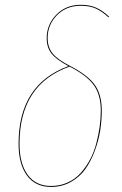

<svg xmlns="http://www.w3.org/2000/svg" viewBox="-20 -753 497 783"><path d="M309.6 -733.4Q345.7 -733.4 372.6 -721.4Q399.4 -709.5 425.3 -684.6L421.9 -682.6Q396.5 -706.5 371.1 -718Q345.7 -729.5 309.6 -729.5Q250 -729.5 212.2 -690.7Q174.3 -651.9 174.3 -598.1Q174.3 -560.1 194.8 -534.9Q215.3 -509.8 265.1 -484.4Q335.4 -448.7 365.2 -408.7Q395 -368.7 395 -302.2Q395 -262.2 388.7 -221.4Q382.3 -180.7 366.7 -138.4Q351.1 -96.2 328.4 -64Q305.7 -31.7 269.3 -11.2Q232.9 9.3 188 9.3Q124 9.3 89.8 -37.6Q55.7 -84.5 55.7 -166.5Q55.7 -409.7 259.3 -483.4Q210.4 -509.3 190.4 -534.2Q170.4 -559.1 170.4 -597.2Q170.4 -652.8 209.7 -693.1Q249 -733.4 309.6 -733.4ZM263.7 -481.4Q59.6 -409.2 59.6 -166.5Q59.6 -85.9 92.8 -40.3Q126 5.4 188 5.4Q225.1 5.4 256.1 -8.8Q287.1 -22.9 308.8 -47.1Q330.6 -71.3 346.9 -101.8Q363.3 -132.3 372.6 -167.7Q381.8 -203.1 386.5 -236.6Q391.1 -270 391.1 -302.2Q391.1 -367.2 361.6 -407Q332 -446.8 263.7 -481.4Z"/></svg>

Font: Fira Sans Compressed Four
Style: Italic
Weight: 100
Width: 3
Italic angle: -8°
Designer: Carrois Corporate & Edenspiekermann AG
Foundry: Carrois Corporate GbR & Edenspiekermann AG
Version: Version 4.203;PS 004.203;hotconv 1.0.88;makeotf.lib2.5.64775